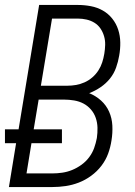

<svg xmlns="http://www.w3.org/2000/svg" viewBox="-26 -755 546 775"><path d="M10 0 39 -177H-6V-233H49L132 -735H288Q315 -735 341 -730Q367 -725 389 -712.5Q411 -700 427 -680Q443 -660 451 -635.5Q459 -611 459.5 -584Q460 -557 455 -530Q451 -506 442.5 -482Q434 -458 418 -438Q402 -418 380 -403Q358 -388 334 -379Q361 -368 382 -349Q403 -330 414.5 -304Q426 -278 427.5 -248Q429 -218 424 -188Q420 -161 410.5 -135Q401 -109 383.5 -86Q366 -63 342 -45.5Q318 -28 292 -18Q266 -8 239 -4Q212 0 185 0ZM139 -409H246Q263 -409 280.5 -412Q298 -415 315 -422.5Q332 -430 346.5 -442.5Q361 -455 371 -470.5Q381 -486 386.5 -503Q392 -520 395 -538Q398 -556 398.5 -574Q399 -592 394 -609Q389 -626 379.5 -640Q370 -654 355.5 -663Q341 -672 323.5 -676Q306 -680 288 -680H184ZM185 -55Q205 -55 225.5 -58Q246 -61 265.5 -69Q285 -77 303 -90Q321 -103 334 -120.5Q347 -138 354 -157.5Q361 -177 365 -198Q368 -219 367.5 -239.5Q367 -260 360.5 -279Q354 -298 341 -313Q328 -328 311 -337Q294 -346 273.5 -349.5Q253 -353 232 -353H130L110 -233H224V-177H101L81 -55Z"/></svg>

Font: Iosevka SS04 Light
Style: Italic
Weight: 300
Italic angle: -9°
Monospace: yes
Designer: Belleve Invis
Foundry: Belleve Invis
Version: Version 19.0.0; ttfautohint (v1.8.4)